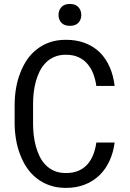

<svg xmlns="http://www.w3.org/2000/svg" viewBox="-20 -917 640 947"><path d="M545.4 -213.9H455.1Q450.7 -181.6 439.9 -154.1Q429.2 -126.5 411.1 -106.4Q393.1 -85.9 366.9 -74.7Q340.8 -63.5 305.2 -63.5Q272.5 -63.5 248 -74Q223.6 -84.5 205.6 -103Q187.5 -121.1 175.8 -145Q164.1 -168.9 156.7 -196.3Q149.4 -223.1 146.2 -251.2Q143.1 -279.3 143.1 -305.7V-405.8Q143.1 -432.1 146.2 -460.2Q149.4 -488.3 156.7 -515.1Q164.1 -542 176 -565.9Q188 -589.8 206.1 -607.9Q223.6 -626 248.3 -636.5Q272.9 -647 305.2 -647Q340.8 -647 366.9 -635Q393.1 -623 411.1 -602.1Q429.2 -581.1 439.9 -553.2Q450.7 -525.4 455.1 -493.2H545.4Q539.6 -543.9 521.2 -585.9Q502.9 -627.9 472.7 -658.2Q442.4 -688 400.4 -704.3Q358.4 -720.7 305.2 -720.7Q260.7 -720.7 225.1 -708.3Q189.5 -695.8 161.6 -673.8Q133.3 -651.9 113 -621.8Q92.8 -591.8 79.6 -556.6Q65.9 -521.5 59.3 -482.9Q52.7 -444.3 52.2 -404.8V-305.7Q52.7 -266.1 59.3 -227.5Q65.9 -189 79.6 -153.8Q92.8 -118.7 113 -88.9Q133.3 -59.1 161.6 -37.1Q189.5 -15.1 225.3 -2.7Q261.2 9.8 305.2 9.8Q356.4 9.8 398.2 -6.6Q439.9 -22.9 470.7 -52.7Q501 -82 520 -123.3Q539.1 -164.6 545.4 -213.9ZM268.6 -842.8Q268.6 -820.3 282.7 -804.9Q296.9 -789.6 324.7 -789.6Q352.5 -789.6 366.7 -804.9Q380.9 -820.3 380.9 -842.8Q380.9 -866.2 366.7 -881.8Q352.5 -897.5 324.7 -897.5Q296.9 -897.5 282.7 -881.8Q268.6 -866.2 268.6 -842.8Z"/></svg>

Font: Roboto Mono
Style: Regular
Weight: 400
Monospace: yes
Designer: Google
Version: Version 3.000